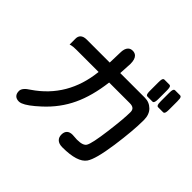

<svg xmlns="http://www.w3.org/2000/svg" viewBox="-184 -1050 1368 1368"><g transform="rotate(45 500.0 -365.5)"><path d="M745.1 -749Q745.1 -765.6 746.8 -775.4Q748.5 -785.2 752.7 -789.1Q756.8 -793 761.7 -793H812.5Q817.4 -793 821.8 -789.1Q829.1 -781.2 829.1 -749V-666Q829.1 -649.4 827.1 -639.6Q824.7 -626.5 817.4 -623Q814.9 -622.1 812.5 -622.1H761.7Q756.8 -622.1 752.4 -626Q745.1 -633.8 745.1 -666ZM852.5 -749Q852.5 -763.7 853.3 -768.8Q854 -773.9 854.5 -775.4Q856 -785.2 860.1 -789.1Q864.3 -793 869.1 -793H919.9Q924.8 -793 929 -789.1Q933.1 -785.2 934.8 -775.4Q936.5 -765.6 936.5 -749V-666Q936.5 -649.4 934.6 -639.6Q932.1 -625.5 923.3 -622.6Q921.4 -622.1 919.9 -622.1H869.1Q864.3 -622.1 861.1 -625.2Q857.9 -628.4 856.4 -631.6Q855 -634.8 853.8 -642.1Q852.5 -649.4 852.5 -666ZM168.9 -500Q133.3 -500 118.7 -495.6L107.4 -492.2V-551.8Q107.4 -574.7 120.6 -587.9Q136.2 -603.5 168.9 -603.5H400.4L403.3 -704.6Q403.3 -747.6 421.9 -766.1Q435.1 -779.3 457 -779.3Q479 -779.3 492.7 -765.6Q511.7 -746.6 511.7 -701.2L506.3 -603.5H754.9Q799.3 -603.5 831.5 -571.8Q862.3 -540.5 862.3 -485.4Q862.3 -379.4 838.9 -212.9Q814.9 -45.4 781.7 2Q739.7 62.5 588.9 62.5Q552.7 62.5 535.2 44.9Q519.5 29.3 519.5 2.7Q519.5 -23.9 533.9 -38.3Q548.3 -52.7 577.1 -52.7H577.6L623.5 -49.8Q686 -49.8 700.2 -76.7Q718.3 -108.4 736.6 -250.2Q754.9 -392.1 754.9 -458Q754.9 -478 744.6 -488.3Q732.9 -500 706.1 -500H498Q479 -347.2 427.7 -238.8Q375.5 -127.4 278.8 -39.1Q203.6 30.3 161.6 45.9Q148.9 50.8 138.7 50.8Q113.3 50.8 99.6 37.1Q85.9 23.4 85.9 -2.9Q85.9 -35.2 138.7 -67.9Q361.8 -219.2 391.6 -500Z"/></g></svg>

Font: YuPearl-SemiBold
Style: SemiBold
Weight: 600
Designer: Max Yao
Foundry: Max-Everyday
Version: Version 1.011; ttfautohint (v1.8.3)